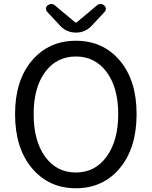

<svg xmlns="http://www.w3.org/2000/svg" viewBox="-20 -957 781 989"><path d="M57.6 -369.1Q57.6 -543 144.5 -645Q231.4 -747.1 371.1 -747.1Q510.7 -747.1 597.2 -645Q683.6 -543 683.6 -369.1Q683.6 -194.3 597.2 -90.8Q510.7 12.7 371.1 12.7Q231.4 12.7 144.5 -90.8Q57.6 -194.3 57.6 -369.1ZM371.1 -68.4Q469.7 -68.4 529.3 -150.4Q588.9 -232.4 588.9 -369.1Q588.9 -505.9 529.3 -585.9Q469.7 -666 371.1 -666Q271.5 -666 212.4 -585.9Q153.3 -505.9 153.3 -368.7Q153.3 -231.4 212.4 -149.9Q271.5 -68.4 371.1 -68.4ZM290 -824.2 222.7 -896.5Q216.8 -903.3 216.8 -911.1Q216.8 -922.9 225.6 -929.7Q235.4 -936.5 245.1 -936.5Q254.9 -936.5 264.6 -927.7L367.2 -841.8Q369.1 -840.8 371.1 -840.8Q373 -840.8 375 -841.8L477.5 -927.7Q487.3 -936.5 497.1 -936.5Q506.8 -936.5 515.6 -929.7Q525.4 -922.9 525.4 -911.1Q525.4 -903.3 519.5 -896.5L452.1 -824.2Q418.9 -789.1 371.1 -789.1Q323.2 -789.1 290 -824.2Z"/></svg>

Font: Gen Jyuu Gothic Regular
Style: Regular
Weight: 400
Designer: [Source Han Sans]
Ryoko NISHIZUKA  (kana & ideographs); Paul D. Hunt (Latin, Greek & Cyrillic); Wenlong ZHANG  (bopomofo
Version: Version 1.002.20150607